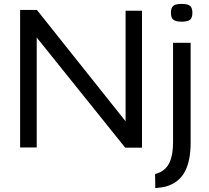

<svg xmlns="http://www.w3.org/2000/svg" viewBox="-20 -755 1068 983"><path d="M83 0V-704H169L623 -134V-700H707V1H621L168 -563V0ZM956 -536V-24Q956 70 925.5 125.5Q895 181 829 200Q821 202 812 203.5Q803 205 793.5 206Q784 207 775 208L774 136Q781 134 787 132Q793 130 799 127Q833 111 849.5 73.5Q866 36 866 -27V-536ZM910 -644Q880 -644 867.5 -654Q855 -664 855 -690Q855 -715 867 -725Q879 -735 910 -735Q941 -735 953 -725Q965 -715 965 -690Q965 -664 953 -654Q941 -644 910 -644Z"/></svg>

Font: Georama SemiExpanded
Style: Regular
Weight: 400
Width: 6
Designer: Jean-Baptiste Levee
Foundry: Production Type
Version: Version 1.001